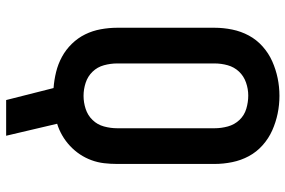

<svg xmlns="http://www.w3.org/2000/svg" viewBox="-176 -610 951 640"><g transform="rotate(90 300.0 -290.5)"><path d="M314 165 274 7Q247 5 220.5 -1.5Q194 -8 170 -21Q146 -34 126.5 -54Q107 -74 95 -98.5Q83 -123 78 -150.5Q73 -178 73 -205V-530Q73 -559 79 -588.5Q85 -618 99 -644Q113 -670 135.5 -690Q158 -710 185 -722Q212 -734 241 -740Q270 -746 300 -746Q330 -746 359 -740Q388 -734 415 -722Q442 -710 464.5 -690Q487 -670 501 -644Q515 -618 521 -588.5Q527 -559 527 -530V-205Q527 -183 524.5 -161.5Q522 -140 514.5 -119.5Q507 -99 495 -81Q483 -63 467 -48Q451 -33 432 -22Q413 -11 393 -5L433 165ZM300 -93Q322 -93 343.5 -100Q365 -107 380.5 -123Q396 -139 402 -161Q408 -183 408 -205V-530Q408 -552 402 -574Q396 -596 380.5 -612.5Q365 -629 343 -635.5Q321 -642 299 -642Q277 -642 255.5 -634.5Q234 -627 219 -611Q204 -595 198 -573.5Q192 -552 192 -530V-205Q192 -183 198 -161Q204 -139 219.5 -123Q235 -107 256.5 -100Q278 -93 300 -93Z"/></g></svg>

Font: Zed Sans Extended
Style: Bold
Weight: 700
Width: 7
Designer: Belleve Invis
Foundry: Belleve Invis
Version: Version 1.0.0; ttfautohint (v1.8.4)